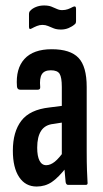

<svg xmlns="http://www.w3.org/2000/svg" viewBox="-20 -676 377 702"><path d="M229 0Q222 0 220 -10Q218 -27 216 -53.5Q214 -80 214 -99L206 -108V-358Q206 -393 198 -406Q190 -419 166 -419Q142 -419 133 -404.5Q124 -390 127 -358Q128 -348 118 -348H54Q43 -348 42 -360Q37 -425 69.5 -460.5Q102 -496 169 -496Q237 -496 267 -464.5Q297 -433 297 -358V-123Q297 -81 298 -54Q299 -27 300 -11Q302 0 294 0ZM114 6Q73 6 50 -28.5Q27 -63 27 -125Q27 -194 58 -234.5Q89 -275 160 -283L215 -290L214 -229L176 -223Q145 -220 130.5 -198Q116 -176 116 -136Q116 -105 124.5 -88.5Q133 -72 149 -72Q164 -72 180 -84.5Q196 -97 219 -130L225 -67Q194 -27 169.5 -10.5Q145 6 114 6ZM203 -568Q187 -568 176 -572.5Q165 -577 155.5 -581Q146 -585 135 -585Q125 -585 115 -581Q105 -577 96 -572Q86 -566 86 -578V-624Q86 -633 91 -637Q98 -645 111.5 -650.5Q125 -656 141 -656Q157 -656 167.5 -652Q178 -648 187.5 -643.5Q197 -639 207 -639Q219 -639 228.5 -642.5Q238 -646 247 -651Q258 -656 258 -644V-599Q258 -590 253 -587Q244 -579 231 -573.5Q218 -568 203 -568Z"/></svg>

Font: Sofia Sans Extra Condensed SemiBold
Style: Regular
Weight: 600
Designer: Botio Nikoltchev, Ani Petrova
Foundry: lettersoup
Version: Version 4.101